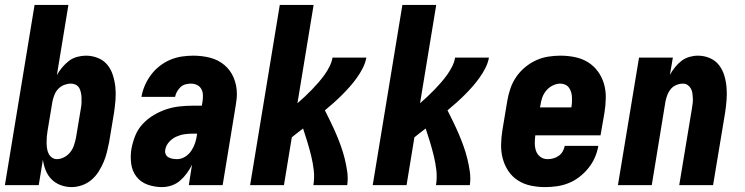

<svg xmlns="http://www.w3.org/2000/svg" viewBox="-20 -755 3040 783"><path d="M272 8Q249 8 227.5 0Q206 -8 190.5 -23.5Q175 -39 166.5 -60Q158 -81 155 -104L138 0H0L121 -735H259L212 -449Q221 -465 233.5 -480Q246 -495 261 -506.5Q276 -518 294.5 -523Q313 -528 330 -528Q356 -528 379.5 -518.5Q403 -509 418 -490.5Q433 -472 440.5 -448Q448 -424 450.5 -399Q453 -374 451 -348Q449 -322 445 -295L425 -175Q421 -155 416 -134.5Q411 -114 402.5 -94Q394 -74 382 -55Q370 -36 353 -21.5Q336 -7 314.5 0.5Q293 8 272 8ZM212 -106Q227 -106 242 -114Q257 -122 267 -135Q277 -148 282 -163.5Q287 -179 290 -194L310 -314Q312 -325 312.5 -335.5Q313 -346 312.5 -356.5Q312 -367 310 -377Q308 -387 303.5 -395.5Q299 -404 289.5 -409Q280 -414 269 -414Q256 -414 242.5 -409Q229 -404 218.5 -393.5Q208 -383 202.5 -369.5Q197 -356 194 -342L174 -222Q172 -210 171 -198.5Q170 -187 170 -175Q170 -163 171.5 -151.5Q173 -140 177.5 -130Q182 -120 191 -113Q200 -106 212 -106Z M641 8Q610 8 582 -2Q554 -12 536.5 -34.5Q519 -57 515 -87.5Q511 -118 516 -148Q521 -175 531.5 -201.5Q542 -228 562 -249.5Q582 -271 607.5 -286Q633 -301 659 -309.5Q685 -318 712.5 -321Q740 -324 766 -324H803L806 -341Q808 -355 807.5 -368Q807 -381 801 -392Q795 -403 783.5 -408.5Q772 -414 759 -414Q748 -414 736.5 -411Q725 -408 716.5 -400Q708 -392 702 -381.5Q696 -371 694 -360H557V-361Q561 -384 571 -407Q581 -430 596 -450Q611 -470 631.5 -486Q652 -502 675 -511.5Q698 -521 721.5 -524.5Q745 -528 768 -528Q804 -528 837 -519.5Q870 -511 895 -490Q920 -469 933 -438Q946 -407 946 -372Q946 -360 944.5 -347.5Q943 -335 941 -323L888 0H750L763 -83Q754 -65 742 -48.5Q730 -32 714.5 -18.5Q699 -5 679.5 1.5Q660 8 641 8ZM702 -106Q719 -106 734.5 -115.5Q750 -125 760 -140Q770 -155 775.5 -171.5Q781 -188 783 -204L784 -210H766Q749 -210 732 -207.5Q715 -205 698.5 -197.5Q682 -190 669.5 -176Q657 -162 654 -145Q652 -135 655.5 -126.5Q659 -118 667 -113.5Q675 -109 684 -107.5Q693 -106 702 -106Z M1000 0 1121 -735H1259L1193 -334Q1208 -347 1223 -361Q1238 -375 1252 -389.5Q1266 -404 1279 -419Q1292 -434 1303.5 -450Q1315 -466 1324 -484Q1333 -502 1336 -520H1474Q1470 -498 1459.5 -477.5Q1449 -457 1435.5 -438Q1422 -419 1406.5 -401.5Q1391 -384 1374.5 -367.5Q1358 -351 1340.5 -335.5Q1323 -320 1305 -305Q1317 -281 1328.5 -257.5Q1340 -234 1350.5 -209.5Q1361 -185 1370 -160Q1379 -135 1385.5 -109Q1392 -83 1396 -55.5Q1400 -28 1396 0H1258Q1263 -31 1259.5 -61Q1256 -91 1249 -119.5Q1242 -148 1233.5 -176Q1225 -204 1216 -231Q1204 -222 1192.5 -213Q1181 -204 1170 -195L1138 0Z M1500 0 1621 -735H1759L1693 -334Q1708 -347 1723 -361Q1738 -375 1752 -389.5Q1766 -404 1779 -419Q1792 -434 1803.5 -450Q1815 -466 1824 -484Q1833 -502 1836 -520H1974Q1970 -498 1959.5 -477.5Q1949 -457 1935.5 -438Q1922 -419 1906.5 -401.5Q1891 -384 1874.5 -367.5Q1858 -351 1840.5 -335.5Q1823 -320 1805 -305Q1817 -281 1828.5 -257.5Q1840 -234 1850.5 -209.5Q1861 -185 1870 -160Q1879 -135 1885.5 -109Q1892 -83 1896 -55.5Q1900 -28 1896 0H1758Q1763 -31 1759.5 -61Q1756 -91 1749 -119.5Q1742 -148 1733.5 -176Q1725 -204 1716 -231Q1704 -222 1692.5 -213Q1681 -204 1670 -195L1638 0Z M2203 8Q2173 8 2144.5 2Q2116 -4 2092.5 -19Q2069 -34 2053.5 -57Q2038 -80 2030.5 -107.5Q2023 -135 2023.5 -165Q2024 -195 2029 -225L2049 -345Q2053 -369 2061.5 -394Q2070 -419 2085 -441Q2100 -463 2121 -480.5Q2142 -498 2166 -509Q2190 -520 2215.5 -524Q2241 -528 2265 -528Q2296 -528 2325 -522Q2354 -516 2377.5 -501.5Q2401 -487 2418 -464Q2435 -441 2443 -413.5Q2451 -386 2450.5 -356Q2450 -326 2445 -295L2429 -203H2163Q2161 -187 2161 -170.5Q2161 -154 2166 -139.5Q2171 -125 2183.5 -115.5Q2196 -106 2213 -106Q2224 -106 2236 -109Q2248 -112 2258.5 -119.5Q2269 -127 2275 -138Q2281 -149 2283 -160H2420Q2416 -136 2406 -113Q2396 -90 2380 -70Q2364 -50 2343.5 -34Q2323 -18 2299.5 -8.5Q2276 1 2251.5 4.5Q2227 8 2203 8ZM2182 -317H2310Q2312 -328 2312.5 -338.5Q2313 -349 2312.5 -359.5Q2312 -370 2309 -379.5Q2306 -389 2300.5 -397Q2295 -405 2285.5 -409.5Q2276 -414 2265 -414Q2250 -414 2234.5 -406.5Q2219 -399 2208 -386Q2197 -373 2191.5 -357.5Q2186 -342 2184 -326Z M2500 0 2586 -520H2724L2712 -450Q2721 -466 2733 -481Q2745 -496 2759.5 -507Q2774 -518 2791.5 -523Q2809 -528 2826 -528Q2852 -528 2875 -518Q2898 -508 2912.5 -489Q2927 -470 2934 -446.5Q2941 -423 2943 -398Q2945 -373 2943 -347Q2941 -321 2937 -295L2888 0H2750L2802 -314Q2804 -325 2805 -335Q2806 -345 2805.5 -355.5Q2805 -366 2803.5 -376Q2802 -386 2797 -394.5Q2792 -403 2784 -408.5Q2776 -414 2765 -414Q2752 -414 2738.5 -408.5Q2725 -403 2716 -392.5Q2707 -382 2702 -369Q2697 -356 2694 -342L2638 0Z"/></svg>

Font: Iosevka Term Curly Hv Obl
Style: Regular
Weight: 900
Italic angle: -9°
Designer: Belleve Invis
Foundry: Belleve Invis
Version: Version 32.3.0